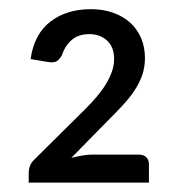

<svg xmlns="http://www.w3.org/2000/svg" viewBox="-20 -838 372 408"><path d="M173 -818.5Q199 -818.5 220.2 -811Q241.5 -803.5 256.5 -790Q271.5 -776.5 279.8 -757.2Q288 -738 288 -714.5Q288 -694.5 281.8 -677.2Q275.5 -660 265 -644.5Q254.5 -629 241 -614.5Q227.5 -600 212.5 -585L131.5 -502.5Q143 -505.5 154.8 -507.5Q166.5 -509.5 177 -509.5H274.5Q285 -509.5 290.8 -504Q296.5 -498.5 296.5 -488.5V-450H41V-471.5Q41 -478 43.5 -485Q46 -492 52 -498L162.5 -607.5Q175 -620 186 -633Q197 -646 205 -659.2Q213 -672.5 217.8 -685.8Q222.5 -699 222.5 -712.5Q222.5 -738 207.5 -751.8Q192.5 -765.5 170 -765.5Q147 -765.5 132.8 -753.5Q118.5 -741.5 111.5 -720.5Q107.5 -713.5 102.8 -709.5Q98 -705.5 89.5 -705.5Q87.5 -705.5 85.2 -705.8Q83 -706 80.5 -706.5L45 -712.5Q52.5 -765.5 87 -792Q121.5 -818.5 173 -818.5Z"/></svg>

Font: LatoHex
Style: Regular
Weight: 400
Designer: Lukasz Dziedzic
Foundry: tyPoland Lukasz Dziedzic
Version: Version 1.104; Western+Polish opensource